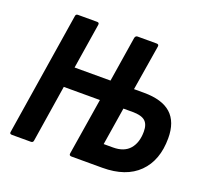

<svg xmlns="http://www.w3.org/2000/svg" viewBox="-115 -792 996 929"><g transform="rotate(20 383.5 -327.5)"><path d="M34 0Q20 0 23 -12L123 -643Q124 -655 135 -655H234Q246 -655 244 -643L207 -410H392L429 -643Q432 -655 442 -655H540Q553 -655 551 -643L513 -410H564Q658 -410 704 -368.5Q750 -327 750 -243Q750 -129 685 -64.5Q620 0 499 0H341Q327 0 329 -12L376 -304H190L144 -12Q143 0 131 0ZM466 -110H514Q571 -110 599.5 -143Q628 -176 628 -233Q628 -271 608.5 -287.5Q589 -304 545 -304H497Z"/></g></svg>

Font: Sofia Sans Condensed ExtraBold
Style: Italic
Weight: 800
Italic angle: -9°
Version: Version 4.100